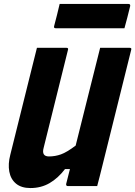

<svg xmlns="http://www.w3.org/2000/svg" viewBox="-20 -942 685 972"><path d="M134 10Q88 10 61 -12.5Q34 -35 27 -73.5Q20 -112 32 -158Q60 -268 87 -379Q114 -490 142 -600Q148 -625 154.5 -650Q161 -675 167 -700H316Q328 -700 324 -689L201 -194Q189 -150 228 -150Q259 -150 288.5 -160.5Q318 -171 363 -205Q394 -329 425 -453Q456 -577 487 -700H636Q648 -700 644 -689L500 -110Q493 -80 485.5 -52Q478 -24 472 0H323Q318 0 316 -3.5Q314 -7 315 -11Q324 -47 334 -86H309Q274 -40 231 -15Q188 10 134 10ZM282 -922H630Q641 -922 639 -911Q632 -882 625 -855Q618 -828 610 -799H262Q251 -799 254 -810Q262 -839 268.5 -866Q275 -893 282 -922Z"/></svg>

Font: Recursive Mn Lnr St XBd
Style: Italic
Weight: 800
Italic angle: -15°
Monospace: yes
Version: Version 1.079;hotconv 1.0.112;makeotfexe 2.5.65598; ttfautoh